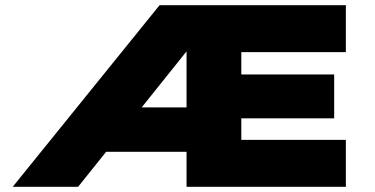

<svg xmlns="http://www.w3.org/2000/svg" viewBox="-20 -720 1447 740"><path d="M29 0 595 -700H1313V-519H910V-433H1268V-264H910V-181H1313V0H699V-135H374L503 -306H699V-568L727 -557L281 0Z"/></svg>

Font: Lexend Giga Black
Style: Regular
Weight: 900
Designer: Bonnie Shaver-Troup, Thomas Jockin
Foundry: Lexend
Version: Version 1.007